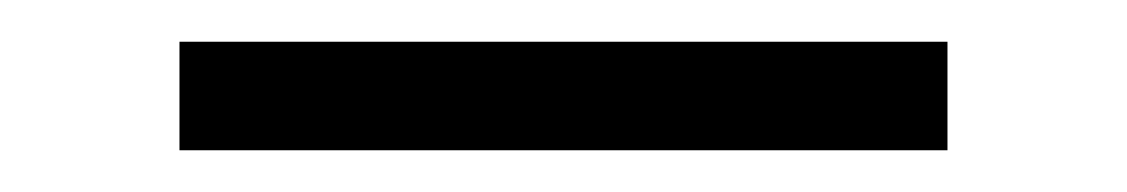

<svg xmlns="http://www.w3.org/2000/svg" viewBox="-20 -716 540 92"><path d="M66 -644V-696H434V-644Z"/></svg>

Font: Iosevka Light
Style: Regular
Weight: 300
Monospace: yes
Designer: Belleve Invis
Foundry: Belleve Invis
Version: Version 32.5.0; ttfautohint (v1.8.4)